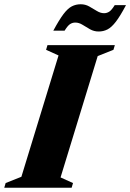

<svg xmlns="http://www.w3.org/2000/svg" viewBox="-55 -882 612 902"><path d="M220 -621.5 161.5 -648 168 -670H484.5L478 -648L404 -618.5L229.5 -48.5L288 -22L281.5 0H-35L-28.5 -22L45.5 -51.5ZM537 -858Q510 -807 489.5 -780.2Q469 -753.5 450 -743.8Q431 -734 408.5 -734Q386.5 -734 368 -744.5Q349.5 -755 332.8 -765.5Q316 -776 298.5 -776Q285.5 -776 274.2 -768.8Q263 -761.5 248.5 -738H195.5Q223 -789 243.2 -815.8Q263.5 -842.5 282.5 -852.2Q301.5 -862 324 -862Q346 -862 364.5 -851.5Q383 -841 400 -830.5Q417 -820 434 -820Q447 -820 458.2 -827.2Q469.5 -834.5 484 -858Z"/></svg>

Font: Newsreader 16pt ExtraBold
Style: Italic
Weight: 800
Italic angle: -17°
Designer: Hugues Gentile
Foundry: Production Type
Version: Version 1.003; ttfautohint (v1.8.3)